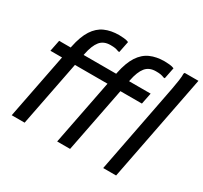

<svg xmlns="http://www.w3.org/2000/svg" viewBox="-154 -972 1252 1185"><g transform="rotate(30 472.0 -380.0)"><path d="M52 0 160 -552Q176 -630 205.5 -675.5Q235 -721 278.5 -740.5Q322 -760 380 -760Q395 -760 415 -758Q435 -756 448 -750L432 -670H424Q409 -676 397 -678Q385 -680 364 -680Q316 -680 290.5 -648.5Q265 -617 252 -552L144 0ZM60 -464 76 -544H514L498 -464ZM384 -464 400 -544H728L712 -464ZM376 0 484 -552Q500 -630 529.5 -675.5Q559 -721 602.5 -740.5Q646 -760 704 -760Q719 -760 739 -758Q759 -756 772 -750L756 -670H748Q733 -676 721 -678Q709 -680 688 -680Q640 -680 614.5 -648.5Q589 -617 576 -552L468 0ZM704 0 818 -588Q822 -608 828 -640Q834 -672 838.5 -703Q843 -734 842 -752L846 -760H944L796 0Z"/></g></svg>

Font: Kufam
Style: Italic
Weight: 400
Italic angle: -11°
Designer: Artur Schmal
Foundry: Original Type
Version: Version 1.301; ttfautohint (v1.8.3)